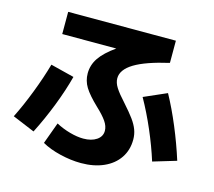

<svg xmlns="http://www.w3.org/2000/svg" viewBox="-108 -861 1155 1036"><g transform="rotate(15 469.0 -342.5)"><path d="M206.1 -10.7 250 -130.9Q287.6 -110.8 328.9 -99.4Q370.1 -87.9 404.3 -87.9Q450.2 -87.9 478.5 -107.2Q506.8 -126.5 506.8 -158.2Q506.8 -184.1 488.5 -210.7Q470.2 -237.3 431.6 -273.4Q379.9 -322.8 358.4 -357.9Q336.9 -393.1 336.9 -434.6Q336.9 -481.4 364 -521.2Q391.1 -561 451.2 -603.5H149.4V-727.5H751V-603.5Q622.6 -574.2 560.3 -536.4Q498 -498.5 498 -450.2Q498 -425.3 514.9 -398.7Q531.7 -372.1 570.3 -330.1Q606.9 -289.1 627.2 -261.2Q647.5 -233.4 657.2 -207.5Q667 -181.6 667 -152.3Q667 -93.8 637.2 -49.6Q607.4 -5.4 553 18.8Q498.5 43 426.8 43Q370.1 43 309.3 28.3Q248.5 13.7 206.1 -10.7ZM135.7 -428.7 267.6 -395.5Q247.1 -316.9 212.4 -227.5Q177.7 -138.2 135.7 -55.7L11.7 -107.4Q47.4 -178.7 80.8 -265.6Q114.3 -352.5 135.7 -428.7ZM656.2 -387.7 783.2 -443.4Q823.7 -369.6 860.6 -281.2Q897.5 -192.9 925.8 -103.5L795.9 -64.5Q771 -144 734.6 -228.5Q698.2 -313 656.2 -387.7Z"/></g></svg>

Font: Pretendard JP ExtraBold
Style: Regular
Weight: 800
Designer: Base glyphs from Inter by Rasmus Andersson; Hangeul glyphs from Noto Sans CJK(Source Han Sans) by Jang Soo-young and Kan
Foundry: Kil Hyung-jin
Version: Version 1.309